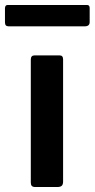

<svg xmlns="http://www.w3.org/2000/svg" viewBox="-61 -753 381 773"><path d="M193 -22Q193 -10 187.5 -5Q182 0 169 0H82Q71 0 67 -4.5Q63 -9 63 -18V-513Q63 -530 78 -530H179Q193 -530 193 -514ZM300 -721V-664Q300 -647 280 -647H-26Q-34 -647 -37.5 -651Q-41 -655 -41 -663V-719Q-41 -733 -30 -733H289Q300 -733 300 -721Z"/></svg>

Font: Libre Franklin Thin SemiBold
Style: Regular
Weight: 600
Version: Version 3.000